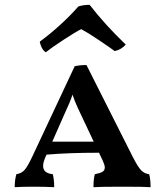

<svg xmlns="http://www.w3.org/2000/svg" viewBox="-20 -775 685 797"><path d="M605 2Q580 0 490 0Q392 0 368 2Q368 -35 374 -52Q396 -56 405.5 -62Q415 -68 415 -80Q415 -89 407 -107L391 -141Q262 -141 173 -133L167 -119Q159 -100 159 -86Q159 -56 199 -52Q205 -30 205 2Q167 0 116 0Q73 0 41 2Q41 -28 48 -52Q69 -55 82 -69.5Q95 -84 115 -127L290 -500Q311 -505 339 -505L531 -124Q553 -81 566.5 -67.5Q580 -54 599 -52Q605 -33 605 2ZM369 -187 318 -295Q315 -301 302.5 -328Q290 -355 281 -382Q271 -351 246 -298L197 -187ZM145 -602Q186 -632 229 -671Q272 -710 305 -748Q326 -755 352 -755Q418 -670 502 -590Q484 -569 456 -563L431 -581Q422 -587 384.5 -612.5Q347 -638 317 -654Q293 -642 244 -610Q195 -578 170 -558Q160 -564 153.5 -577Q147 -590 145 -602Z"/></svg>

Font: Vollkorn SC SemiBold
Style: Regular
Weight: 600
Designer: Friedrich Althausen
Foundry: Friedrich Althausen
Version: Version 4.015